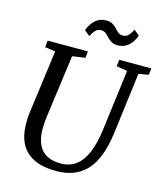

<svg xmlns="http://www.w3.org/2000/svg" viewBox="-137 -1056 1000 1168"><g transform="rotate(15 363.0 -472.0)"><path d="M658.5 -691 609.5 -306Q598.5 -220.5 575 -160Q551.5 -99.5 515.8 -62.2Q480 -25 433 -7.5Q386 10 328.5 10Q241.5 10 186.5 -17.2Q131.5 -44.5 105 -94Q78.5 -143.5 77 -209.5Q76.5 -228.5 77 -248.8Q77.5 -269 80.5 -290.5L134 -691L68.5 -701L73 -743H326.5L322 -701.5L241 -690L188 -298.5Q184.5 -272 183.2 -248.5Q182 -225 182 -205Q183.5 -156.5 200.2 -119.5Q217 -82.5 251.8 -62Q286.5 -41.5 342.5 -41.5Q397.5 -41.5 437 -70.5Q476.5 -99.5 501.8 -158.2Q527 -217 538.5 -306.5L587.5 -690L519 -701.5L523 -743H726L721 -701.5ZM491 -825.5Q466 -825.5 450.5 -835Q435 -844.5 423.8 -857Q412.5 -869.5 401 -879Q389.5 -888.5 372.5 -888.5Q349 -888.5 335.5 -873.2Q322 -858 310 -835.5L276 -863.5Q289.5 -903 317.5 -928.5Q345.5 -954 386 -954Q411.5 -954 427.2 -944.5Q443 -935 454 -922.5Q465 -910 476.5 -900.5Q488 -891 504.5 -891Q528 -891 541.5 -906Q555 -921 566.5 -944.5L600.5 -916Q587 -876 559.2 -850.8Q531.5 -825.5 491 -825.5Z"/></g></svg>

Font: Merriweather 28pt
Style: Italic
Weight: 400
Italic angle: -7.8°
Version: Version 2.101